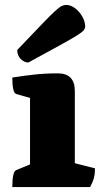

<svg xmlns="http://www.w3.org/2000/svg" viewBox="-20 -760 416 780"><path d="M30 0Q30 -63 46 -69L102 -92V-362L46 -378Q30 -383 30 -445Q74 -452 118.5 -457Q163 -462 215 -462Q284 -462 284 -390V-97L366 -76Q366 -54 361.5 -37Q357 -20 346 0ZM95 -506Q79 -506 64.5 -520Q50 -534 50 -557Q113 -623 148.5 -660Q184 -697 202.5 -714Q221 -731 230.5 -735.5Q240 -740 249 -740Q267 -740 285 -726.5Q303 -713 314.5 -692.5Q326 -672 326 -652Q326 -645 320.5 -637.5Q315 -630 293.5 -616.5Q272 -603 225 -577Q178 -551 95 -506Z"/></svg>

Font: Petrona Black
Style: Regular
Weight: 900
Designer: Ringo R. Seeber
Foundry: Ringo R. Seeber
Version: Version 2.001; ttfautohint (v1.8.3)